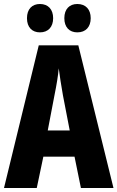

<svg xmlns="http://www.w3.org/2000/svg" viewBox="-20 -941 588 961"><path d="M115 -850C115 -804 141 -779 180 -779C221 -779 246 -806 246 -850C246 -894 221 -921 180 -921C141 -921 115 -896 115 -850ZM302 -850C302 -805 327 -779 367 -779C409 -779 434 -806 434 -850C434 -894 409 -921 367 -921C328 -921 302 -896 302 -850ZM385 0H548L372 -714H174L0 0H164L197 -157H353ZM295 -464 329 -288H219L253 -466C263 -515 271 -563 274 -599C279 -561 286 -514 295 -464Z"/></svg>

Font: Noto Sans Khmer UI ExtraCondensed ExtraBold
Style: Regular
Weight: 800
Width: 2
Designer: Danh Hong and the Monotype Design Team
Foundry: Monotype Imaging Inc.
Version: Version 2.002